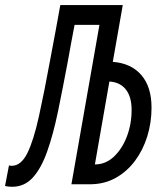

<svg xmlns="http://www.w3.org/2000/svg" viewBox="-41 -713 647 743"><path d="M5.9 9.8Q-8.3 9.8 -21.5 6.8L-6.3 -72.8Q-0.5 -71.3 5.4 -71.3Q41 -72.3 64.9 -120.6Q88.9 -168.9 109.6 -262.7Q130.4 -356.4 155.3 -492.7Q165 -543 174.1 -593Q183.1 -643.1 192.4 -693.4H434.1L395.5 -473.6Q466.3 -468.3 505.9 -422.6Q545.4 -377 545.4 -296.4Q545.4 -238.8 529.1 -185.8Q512.7 -132.8 481.9 -91.3Q451.2 -49.8 408.2 -25.4Q365.2 -1 312 0H235.4L343.8 -616.7H247.6Q240.7 -582.5 234.6 -548.1Q228.5 -513.7 222.2 -479.5Q202.1 -372.1 183.6 -282.5Q165 -192.9 141.8 -127.4Q118.7 -62 86.2 -26.1Q53.7 9.8 5.9 9.8ZM326.2 -76.7Q367.7 -76.7 399.7 -106.7Q431.6 -136.7 450 -184.8Q468.3 -232.9 468.3 -287.6Q468.3 -338.4 446 -366.7Q423.8 -395 382.3 -397.5Z"/></svg>

Font: Cascadia Mono PL SemiLight
Style: Italic
Weight: 350
Italic angle: -10°
Monospace: yes
Designer: Aaron Bell
Foundry: Saja Typeworks
Version: Version 2404.023; ttfautohint (v1.8.4)